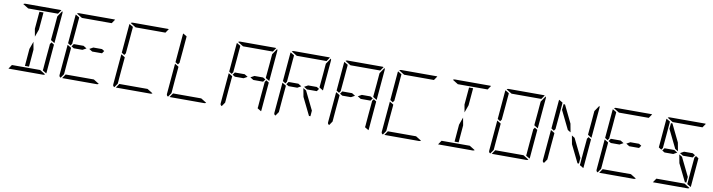

<svg xmlns="http://www.w3.org/2000/svg" viewBox="-29 -1937 10667 2873"><g transform="rotate(10 5304.0 -500.0)"><path d="M425 -345 403 -83H341L363 -345L404 -460ZM672 -498 714 -471 677 -41Q677 -34 674 -28L617 -62V-70L618 -82L619 -83L623 -134L634 -265L651 -450L652 -469ZM391 -655 414 -918H476L453 -655L412 -540ZM240 -938 156 -990Q169 -1000 184 -1000H452H720Q730 -1000 734 -998L693 -938H663H477H415ZM576 -62 660 -10Q647 0 632 0H364H105L147 -62H153H339H401ZM757 -959 717 -500V-495L683 -515L666 -526L658 -531L659 -550L676 -735L687 -866L690 -897L750 -986Q759 -974 757 -959Z M1301 -531H1433L1471 -508L1444 -469H1295L1245 -500ZM960 -502 918 -529 955 -959Q955 -966 958 -972L1015 -938L1014 -928V-918L1009 -866L998 -735L981 -548L980 -531ZM898 -2Q872 -12 875 -41L915 -500V-505L949 -485L966 -474L974 -469L973 -452L956 -265L945 -134L941 -83L940 -82V-72L939 -62ZM1056 -938 972 -990Q985 -1000 1000 -1000H1268H1536Q1546 -1000 1550 -998L1509 -938H1479H1293H1231ZM1392 -62 1476 -10Q1463 0 1448 0H1180H921L963 -62H969H1155H1217ZM1147 -469H1015L977 -492L1004 -531H1153L1203 -500Z M1776 -502 1734 -529 1771 -959Q1771 -966 1774 -972L1831 -938L1830 -928V-918L1825 -866L1814 -735L1797 -548L1796 -531ZM1714 -2Q1688 -12 1691 -41L1731 -500V-505L1765 -485L1782 -474L1790 -469L1789 -452L1772 -265L1761 -134L1757 -83L1756 -82V-72L1755 -62ZM1872 -938 1788 -990Q1801 -1000 1816 -1000H2084H2352Q2362 -1000 2366 -998L2325 -938H2295H2109H2047ZM2208 -62 2292 -10Q2279 0 2264 0H1996H1737L1779 -62H1785H1971H2033Z M2592 -502 2550 -529 2587 -959Q2587 -966 2590 -972L2647 -938L2646 -928V-918L2641 -866L2630 -735L2613 -548L2612 -531ZM2530 -2Q2504 -12 2507 -41L2547 -500V-505L2581 -485L2598 -474L2606 -469L2605 -452L2588 -265L2577 -134L2573 -83L2572 -82V-72L2571 -62ZM3024 -62 3108 -10Q3095 0 3080 0H2812H2553L2595 -62H2601H2787H2849Z M3749 -531H3881L3919 -508L3892 -469H3743L3693 -500ZM3936 -498 3978 -471 3941 -41Q3941 -34 3938 -28L3881 -62V-70L3882 -82L3883 -83L3887 -134L3898 -265L3915 -450L3916 -469ZM3408 -502 3366 -529 3403 -959Q3403 -966 3406 -972L3463 -938L3462 -928V-918L3457 -866L3446 -735L3429 -548L3428 -531ZM3346 -2Q3320 -12 3323 -41L3363 -500V-505L3397 -485L3414 -474L3422 -469L3421 -452L3404 -265L3393 -134L3389 -83L3388 -82V-72L3387 -62ZM3504 -938 3420 -990Q3433 -1000 3448 -1000H3716H3984Q3994 -1000 3998 -998L3957 -938H3927H3741H3679ZM3595 -469H3463L3425 -492L3452 -531H3601L3651 -500ZM4021 -959 3981 -500V-495L3947 -515L3930 -526L3922 -531L3923 -550L3940 -735L3951 -866L3954 -897L4014 -986Q4023 -974 4021 -959Z M4548 -451 4686 -169 4679 -83H4657L4526 -350L4502 -479ZM4565 -531H4697L4735 -508L4708 -469H4559L4509 -500ZM4224 -502 4182 -529 4219 -959Q4219 -966 4222 -972L4279 -938L4278 -928V-918L4273 -866L4262 -735L4245 -548L4244 -531ZM4162 -2Q4136 -12 4139 -41L4179 -500V-505L4213 -485L4230 -474L4238 -469L4237 -452L4220 -265L4209 -134L4205 -83L4204 -82V-72L4203 -62ZM4320 -938 4236 -990Q4249 -1000 4264 -1000H4532H4800Q4810 -1000 4814 -998L4773 -938H4743H4557H4495ZM4411 -469H4279L4241 -492L4268 -531H4417L4467 -500ZM4837 -959 4797 -500V-495L4763 -515L4746 -526L4738 -531L4739 -550L4756 -735L4767 -866L4770 -897L4830 -986Q4839 -974 4837 -959Z M5381 -531H5513L5551 -508L5524 -469H5375L5325 -500ZM5568 -498 5610 -471 5573 -41Q5573 -34 5570 -28L5513 -62V-70L5514 -82L5515 -83L5519 -134L5530 -265L5547 -450L5548 -469ZM5040 -502 4998 -529 5035 -959Q5035 -966 5038 -972L5095 -938L5094 -928V-918L5089 -866L5078 -735L5061 -548L5060 -531ZM4978 -2Q4952 -12 4955 -41L4995 -500V-505L5029 -485L5046 -474L5054 -469L5053 -452L5036 -265L5025 -134L5021 -83L5020 -82V-72L5019 -62ZM5136 -938 5052 -990Q5065 -1000 5080 -1000H5348H5616Q5626 -1000 5630 -998L5589 -938H5559H5373H5311ZM5227 -469H5095L5057 -492L5084 -531H5233L5283 -500ZM5653 -959 5613 -500V-495L5579 -515L5562 -526L5554 -531L5555 -550L5572 -735L5583 -866L5586 -897L5646 -986Q5655 -974 5653 -959Z M5856 -502 5814 -529 5851 -959Q5851 -966 5854 -972L5911 -938L5910 -928V-918L5905 -866L5894 -735L5877 -548L5876 -531ZM5794 -2Q5768 -12 5771 -41L5811 -500V-505L5845 -485L5862 -474L5870 -469L5869 -452L5852 -265L5841 -134L5837 -83L5836 -82V-72L5835 -62ZM5952 -938 5868 -990Q5881 -1000 5896 -1000H6164H6432Q6442 -1000 6446 -998L6405 -938H6375H6189H6127ZM6288 -62 6372 -10Q6359 0 6344 0H6076H5817L5859 -62H5865H6051H6113Z M6953 -345 6931 -83H6869L6891 -345L6932 -460ZM6919 -655 6942 -918H7004L6981 -655L6940 -540ZM6768 -938 6684 -990Q6697 -1000 6712 -1000H6980H7248Q7258 -1000 7262 -998L7221 -938H7191H7005H6943ZM7104 -62 7188 -10Q7175 0 7160 0H6892H6633L6675 -62H6681H6867H6929Z M8016 -498 8058 -471 8021 -41Q8021 -34 8018 -28L7961 -62V-70L7962 -82L7963 -83L7967 -134L7978 -265L7995 -450L7996 -469ZM7488 -502 7446 -529 7483 -959Q7483 -966 7486 -972L7543 -938L7542 -928V-918L7537 -866L7526 -735L7509 -548L7508 -531ZM7426 -2Q7400 -12 7403 -41L7443 -500V-505L7477 -485L7494 -474L7502 -469L7501 -452L7484 -265L7473 -134L7469 -83L7468 -82V-72L7467 -62ZM7584 -938 7500 -990Q7513 -1000 7528 -1000H7796H8064Q8074 -1000 8078 -998L8037 -938H8007H7821H7759ZM7920 -62 8004 -10Q7991 0 7976 0H7708H7449L7491 -62H7497H7683H7745ZM8101 -959 8061 -500V-495L8027 -515L8010 -526L8002 -531L8003 -550L8020 -735L8031 -866L8034 -897L8094 -986Q8103 -974 8101 -959Z M8628 -451 8766 -169 8759 -83H8737L8606 -350L8582 -479ZM8832 -498 8874 -471 8837 -41Q8837 -34 8834 -28L8777 -62V-70L8778 -82L8779 -83L8783 -134L8794 -265L8811 -450L8812 -469ZM8304 -502 8262 -529 8299 -959Q8299 -966 8302 -972L8359 -938L8358 -928V-918L8353 -866L8342 -735L8325 -548L8324 -531ZM8242 -2Q8216 -12 8219 -41L8259 -500V-505L8293 -485L8310 -474L8318 -469L8317 -452L8300 -265L8289 -134L8285 -83L8284 -82V-72L8283 -62ZM8917 -959 8877 -500V-495L8843 -515L8826 -526L8818 -531L8819 -550L8836 -735L8847 -866L8850 -897L8910 -986Q8919 -974 8917 -959ZM8370 -831 8378 -918H8400L8530 -650L8554 -521L8508 -549Z M9461 -531H9593L9631 -508L9604 -469H9455L9405 -500ZM9120 -502 9078 -529 9115 -959Q9115 -966 9118 -972L9175 -938L9174 -928V-918L9169 -866L9158 -735L9141 -548L9140 -531ZM9058 -2Q9032 -12 9035 -41L9075 -500V-505L9109 -485L9126 -474L9134 -469L9133 -452L9116 -265L9105 -134L9101 -83L9100 -82V-72L9099 -62ZM9216 -938 9132 -990Q9145 -1000 9160 -1000H9428H9696Q9706 -1000 9710 -998L9669 -938H9639H9453H9391ZM9552 -62 9636 -10Q9623 0 9608 0H9340H9081L9123 -62H9129H9315H9377ZM9307 -469H9175L9137 -492L9164 -531H9313L9363 -500Z M10260 -451 10398 -169 10391 -83H10369L10238 -350L10214 -479ZM10277 -531H10409L10447 -508L10420 -469H10271L10221 -500ZM10464 -498 10506 -471 10469 -41Q10469 -34 10466 -28L10409 -62V-70L10410 -82L10411 -83L10415 -134L10426 -265L10443 -450L10444 -469ZM9936 -502 9894 -529 9931 -959Q9931 -966 9934 -972L9991 -938L9990 -928V-918L9985 -866L9974 -735L9957 -548L9956 -531ZM10032 -938 9948 -990Q9961 -1000 9976 -1000H10244H10512Q10522 -1000 10526 -998L10485 -938H10455H10269H10207ZM10368 -62 10452 -10Q10439 0 10424 0H10156H9897L9939 -62H9945H10131H10193ZM10123 -469H9991L9953 -492L9980 -531H10129L10179 -500ZM10002 -831 10010 -918H10032L10162 -650L10186 -521L10140 -549Z"/></g></svg>

Font: DSEG14 Modern
Style: Light Italic
Weight: 300
Italic angle: -5°
Designer: Keshikan(Twitter:@keshinomi_88pro)
Version: Version 0.46